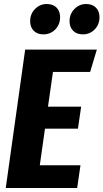

<svg xmlns="http://www.w3.org/2000/svg" viewBox="-20 -941 518 961"><path d="M196.8 -769Q166.5 -769 148.7 -787.1Q130.9 -805.2 130.9 -835Q130.9 -871.1 155.3 -896Q179.7 -920.9 213.9 -920.9Q245.6 -920.9 263.2 -902.8Q280.8 -884.8 280.8 -855Q280.8 -817.9 256.6 -793.5Q232.4 -769 196.8 -769ZM395 -769Q363.8 -769 345.9 -787.1Q328.1 -805.2 328.1 -835Q328.1 -871.1 352.5 -896Q377 -920.9 411.1 -920.9Q442.4 -920.9 460.2 -902.8Q478 -884.8 478 -855Q478 -818.4 453.9 -793.7Q429.7 -769 395 -769ZM464.8 -692.9 431.2 -581.1H245.1L220.2 -407.2H386.2L370.1 -296.9H205.1L179.2 -113.8H382.8L366.2 0H8.8L106 -692.9Z"/></svg>

Font: Fira Sans Compressed
Style: Bold Italic
Weight: 700
Width: 3
Italic angle: -8°
Designer: Carrois Corporate & Edenspiekermann AG
Foundry: Carrois Corporate GbR & Edenspiekermann AG
Version: Version 4.203;PS 004.203;hotconv 1.0.88;makeotf.lib2.5.64775